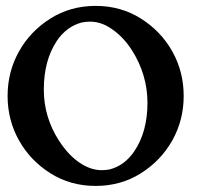

<svg xmlns="http://www.w3.org/2000/svg" viewBox="-20 -610 663 642"><path d="M299.8 11.7Q215.8 11.7 148.7 -30.5Q81.5 -72.8 43.5 -140.6Q5.4 -208.5 5.4 -289.1Q5.4 -370.1 43.5 -438Q81.5 -505.9 148.7 -548.1Q215.8 -590.3 299.8 -590.3Q383.8 -590.3 450.9 -548.1Q518.1 -505.9 556.2 -438Q594.2 -370.1 594.2 -289.1Q594.2 -208.5 556.2 -140.6Q518.1 -72.8 450.9 -30.5Q383.8 11.7 299.8 11.7ZM319.8 -41Q333 -41 346.7 -43.5Q397 -56.6 429.2 -104.5Q473.1 -169.4 473.1 -267.1Q472.7 -360.8 420.9 -442.4Q388.7 -492.7 342.8 -520Q313.5 -537.6 280.8 -537.6Q267.1 -537.6 252.9 -534.7Q202.1 -521 169.9 -473.1Q126.5 -407.7 126.5 -310.5Q126.5 -219.2 176.3 -141.1Q210.9 -86.9 253.9 -61Q287.1 -41 319.8 -41Z"/></svg>

Font: Quaaykop
Style: Bold
Weight: 700
Designer: Tup Wanders
Foundry: Free font, DO NOT SELL
Version: Version 1.00;July 31, 2023;FontCreator 11.5.0.2430 64-bit